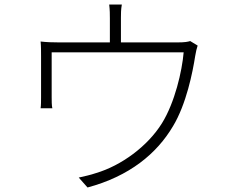

<svg xmlns="http://www.w3.org/2000/svg" viewBox="-20 -809 1040 851"><path d="M747 -250C806 -348 834 -489 845 -560C848 -578 852 -596 856 -607L823 -627C813 -624 801 -621 766 -621H516V-731C516 -746 516 -767 520 -789H464C467 -765 467 -743 467 -727V-621H244C211 -621 186 -622 160 -625C162 -606 162 -580 162 -560V-379C162 -364 162 -342 160 -329H212C209 -341 209 -363 209 -378V-577H794C787 -494 755 -355 698 -263C634 -160 517 -75 406 -42C380 -33 355 -28 329 -22L368 22C554 -28 675 -128 747 -250Z"/></svg>

Font: Glow Sans SC Normal Light
Style: Regular
Weight: 300
Designer: Ryoko NISHIZUKA (kana, bopomofo & ideographs); Paul D. Hunt (Latin, Greek & Cyrillic); Sandoll Communications, Soo-young
Version: Version 0.93